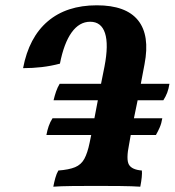

<svg xmlns="http://www.w3.org/2000/svg" viewBox="-20 -701 659 724"><path d="M181 3Q184 -13 188.5 -29.5Q193 -46 200 -58Q240 -61 263 -70.5Q286 -80 298 -102Q310 -124 318 -163L324 -192H155Q158 -209 163.5 -225Q169 -241 178 -255H336L349 -323H182Q186 -340 191.5 -356Q197 -372 205 -385H361L374 -450Q390 -533 376 -576Q362 -619 320 -619Q279 -619 250 -578.5Q221 -538 206 -461Q172 -452 137.5 -448Q103 -444 67 -444Q89 -560 160 -620.5Q231 -681 345 -681Q455 -681 500.5 -624.5Q546 -568 525 -459L511 -385H619Q616 -366 610.5 -351.5Q605 -337 596 -323H499L485 -255H592Q589 -236 582.5 -221Q576 -206 568 -192H473L467 -158Q455 -100 466 -80.5Q477 -61 515 -58Q517 -38 509 3Q480 1 433.5 0.5Q387 0 342 0Q296 0 251.5 0.5Q207 1 181 3Z"/></svg>

Font: Vollkorn
Style: Bold Italic
Weight: 700
Italic angle: -11°
Designer: Friedrich Althausen
Foundry: Friedrich Althausen
Version: Version 5.000; ttfautohint (v1.8.3)